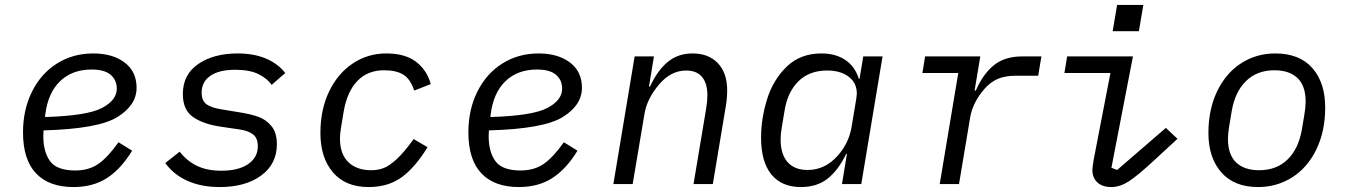

<svg xmlns="http://www.w3.org/2000/svg" viewBox="-20 -744 5440 776"><path d="M73 -209Q73 -301 109.5 -374Q146 -447 210.5 -487.5Q275 -528 357 -528Q435 -528 483.5 -491.5Q532 -455 532 -389Q532 -319 454.5 -271Q377 -223 156 -217Q155 -207 155 -194Q155 -130 182.5 -92.5Q210 -55 284 -55Q338 -55 376 -80.5Q414 -106 459 -169L514 -135Q469 -61 412.5 -24.5Q356 12 277 12Q178 12 125.5 -43.5Q73 -99 73 -209ZM163 -281 162 -271Q332 -276 392 -307.5Q452 -339 452 -386Q452 -420 427.5 -441.5Q403 -463 350 -463Q272 -463 223 -416Q174 -369 163 -281Z M648 -85 706 -131Q737 -92 777.5 -73Q818 -54 875 -54Q943 -54 982.5 -80.5Q1022 -107 1022 -153Q1022 -186 1002.5 -201Q983 -216 947 -221L872 -232Q803 -242 761 -270.5Q719 -299 719 -364Q719 -443 781.5 -485.5Q844 -528 940 -528Q1006 -528 1054.5 -507.5Q1103 -487 1133 -449L1078 -401Q1061 -426 1025.5 -444Q990 -462 931 -462Q865 -462 830 -437.5Q795 -413 795 -370Q795 -336 815.5 -322Q836 -308 875 -302L948 -290Q993 -283 1024 -272Q1055 -261 1077 -234.5Q1099 -208 1099 -161Q1099 -81 1035.5 -34.5Q972 12 868 12Q794 12 738 -13Q682 -38 648 -85Z M1275 -206Q1275 -302 1310.5 -375Q1346 -448 1406.5 -488Q1467 -528 1541 -528Q1618 -528 1662 -494Q1706 -460 1721 -404L1654 -378Q1639 -424 1610.5 -442Q1582 -460 1532 -460Q1466 -460 1424.5 -417Q1383 -374 1369 -293L1359 -233Q1354 -203 1354 -185Q1354 -121 1388 -88.5Q1422 -56 1480 -56Q1507 -56 1530 -64.5Q1553 -73 1583 -100.5Q1613 -128 1652 -182L1708 -149Q1657 -66 1602.5 -27Q1548 12 1470 12Q1376 12 1325.5 -47.5Q1275 -107 1275 -206Z M1873 -209Q1873 -301 1909.5 -374Q1946 -447 2010.5 -487.5Q2075 -528 2157 -528Q2235 -528 2283.5 -491.5Q2332 -455 2332 -389Q2332 -319 2254.5 -271Q2177 -223 1956 -217Q1955 -207 1955 -194Q1955 -130 1982.5 -92.5Q2010 -55 2084 -55Q2138 -55 2176 -80.5Q2214 -106 2259 -169L2314 -135Q2269 -61 2212.5 -24.5Q2156 12 2077 12Q1978 12 1925.5 -43.5Q1873 -99 1873 -209ZM1963 -281 1962 -271Q2132 -276 2192 -307.5Q2252 -339 2252 -386Q2252 -420 2227.5 -441.5Q2203 -463 2150 -463Q2072 -463 2023 -416Q1974 -369 1963 -281Z M2459 0 2545 -516H2623L2603 -394H2607Q2637 -459 2678.5 -493.5Q2720 -528 2779 -528Q2844 -528 2881.5 -488.5Q2919 -449 2919 -379Q2919 -347 2913 -312L2861 0H2783L2834 -305Q2839 -335 2839 -360Q2839 -407 2817.5 -433Q2796 -459 2753 -459Q2692 -459 2644 -403Q2595 -345 2585 -285L2537 0Z M3383 0 3403 -122H3400Q3368 -56 3325 -22Q3282 12 3217 12Q3139 12 3097.5 -39Q3056 -90 3056 -188Q3056 -265 3080.5 -343.5Q3105 -422 3160 -475Q3215 -528 3300 -528Q3357 -528 3396 -502Q3435 -476 3451 -426H3454L3469 -516H3547L3461 0ZM3365 -114Q3411 -165 3422 -232L3441 -346Q3443 -360 3443 -366Q3443 -409 3410 -434Q3377 -459 3323 -459Q3251 -459 3207 -415.5Q3163 -372 3151 -297L3139 -225Q3135 -201 3135 -180Q3135 -121 3163 -89Q3191 -57 3244 -57Q3314 -57 3365 -114Z M3778 0 3853 -449H3708L3719 -516H3942L3919 -378H3924Q3953 -445 3997 -480.5Q4041 -516 4111 -516H4189L4176 -438H4088Q4043 -438 4013.5 -425.5Q3984 -413 3960 -386Q3911 -330 3901 -269L3856 0Z M4395 -57Q4395 -67 4400 -97L4468 -449H4282L4293 -516H4559L4472 -66L4495 -57L4692 -227L4739 -183L4648 -99Q4577 -33 4541.5 -10.5Q4506 12 4472 12Q4435 12 4415 -7Q4395 -26 4395 -57ZM4601 -724 4583 -618H4477L4495 -724Z M4864 -206Q4864 -302 4899.5 -375.5Q4935 -449 4996.5 -488.5Q5058 -528 5134 -528Q5232 -528 5284 -469Q5336 -410 5336 -310Q5336 -214 5300.5 -140.5Q5265 -67 5203 -27.5Q5141 12 5065 12Q4968 12 4916 -47.5Q4864 -107 4864 -206ZM5242 -222 5252 -282Q5257 -312 5257 -333Q5257 -397 5224 -428.5Q5191 -460 5131 -460Q5060 -460 5015.5 -416Q4971 -372 4958 -294L4948 -234Q4943 -204 4943 -183Q4943 -119 4976 -87.5Q5009 -56 5069 -56Q5140 -56 5184.5 -100Q5229 -144 5242 -222Z"/></svg>

Font: iA Writer Duo S
Style: Italic
Weight: 400
Italic angle: -9.5°
Designer: Mike Abbink, Paul van der Laan, Pieter van Rosmalen, Oliver Reichenstein
Foundry: Bold Monday and Information Architects Inc.
Version: Version 2.000